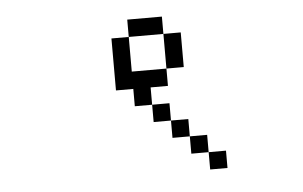

<svg xmlns="http://www.w3.org/2000/svg" viewBox="-44 -689 1089 690"><g transform="rotate(-5 500.0 -344.0)"><path d="M562.5 -562.5H437.5V-625H562.5ZM375 -562.5H437.5V-437.5H562.5V-375H500V-312.5H437.5V-375H375ZM500 -312.5H562.5V-250H500ZM562.5 -250H625V-187.5H562.5ZM562.5 -562.5H625V-437.5H562.5ZM625 -187.5H687.5V-125H625ZM687.5 -125H750V-62.5H687.5Z"/></g></svg>

Font: 寒蝉点阵体 16px
Style: Regular
Weight: 400
Designer: Designed by Warren2060
Foundry: ChillType
Version: Version 1.000